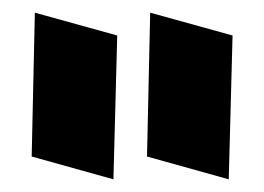

<svg xmlns="http://www.w3.org/2000/svg" viewBox="-20 -720 417 303"><path d="M159 -437 30 -473 35 -700 165 -664ZM341 -437 212 -473 217 -700 347 -664Z"/></svg>

Font: Blaka
Style: Regular
Weight: 400
Designer: Mohamed Gaber
Foundry: Kief Type Foundry
Version: Version 1.003; ttfautohint (v1.8.4.7-5d5b)